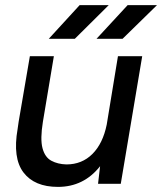

<svg xmlns="http://www.w3.org/2000/svg" viewBox="-20 -720 635 752"><path d="M148 -243Q137 -175 146.5 -139.5Q156 -104 181 -90.5Q206 -77 240 -76Q301 -76 342 -117Q383 -158 398 -232L442 -500H537L453 0H364L372 -69Q308 12 207 12Q115 12 72 -44.5Q29 -101 49 -215L53 -243L97 -500H191ZM358 -568 480 -700H595L460 -568ZM171 -568 292 -700H406L273 -568Z"/></svg>

Font: Figtree Medium
Style: Italic
Weight: 500
Italic angle: -9.5°
Foundry: Erik Kennedy
Version: Version 2.001; ttfautohint (v1.8.4.7-5d5b);gftools[0.9.27]